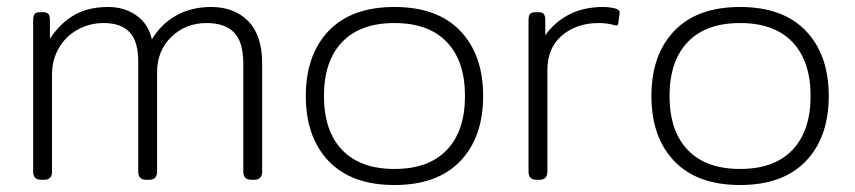

<svg xmlns="http://www.w3.org/2000/svg" viewBox="-20 -515 2449 550"><path d="M75 -23V-457Q75 -469 79 -474.5Q83 -480 94 -480H104Q115 -480 119 -474.5Q123 -469 123 -457V-404Q152 -448 192 -471.5Q232 -495 290 -495Q336 -495 370.5 -471Q405 -447 415 -402Q441 -446 484.5 -470.5Q528 -495 585 -495Q651 -495 691 -454.5Q731 -414 731 -333V-23Q731 0 708 0H700Q677 0 677 -23V-331Q677 -395 650.5 -422Q624 -449 572 -449Q512 -449 471 -409.5Q430 -370 430 -308V-23Q430 0 407 0H399Q376 0 376 -23V-339Q376 -396 351.5 -422.5Q327 -449 277 -449Q237 -449 203 -430.5Q169 -412 149 -378Q129 -344 129 -302V-23Q129 0 106 0H98Q75 0 75 -23Z M856 -240Q856 -358 921.5 -426.5Q987 -495 1110 -495Q1233 -495 1298.5 -426.5Q1364 -358 1364 -240Q1364 -122 1298.5 -53.5Q1233 15 1110 15Q987 15 921.5 -53.5Q856 -122 856 -240ZM1312 -240Q1312 -340 1260 -394.5Q1208 -449 1110 -449Q1012 -449 960 -394.5Q908 -340 908 -240Q908 -140 960 -85.5Q1012 -31 1110 -31Q1208 -31 1260 -85.5Q1312 -140 1312 -240Z M1494 -23V-457Q1494 -469 1498 -474.5Q1502 -480 1513 -480H1523Q1534 -480 1538 -474.5Q1542 -469 1542 -457V-414Q1569 -452 1610.5 -473.5Q1652 -495 1708 -495Q1720 -495 1732 -493Q1744 -491 1749 -488Q1757 -483 1755 -477L1751 -448Q1750 -439 1740 -443Q1720 -449 1695 -449Q1632 -449 1590 -413.5Q1548 -378 1548 -314V-23Q1548 0 1525 0H1517Q1494 0 1494 -23Z M1846 -240Q1846 -358 1911.5 -426.5Q1977 -495 2100 -495Q2223 -495 2288.5 -426.5Q2354 -358 2354 -240Q2354 -122 2288.5 -53.5Q2223 15 2100 15Q1977 15 1911.5 -53.5Q1846 -122 1846 -240ZM2302 -240Q2302 -340 2250 -394.5Q2198 -449 2100 -449Q2002 -449 1950 -394.5Q1898 -340 1898 -240Q1898 -140 1950 -85.5Q2002 -31 2100 -31Q2198 -31 2250 -85.5Q2302 -140 2302 -240Z"/></svg>

Font: Mitr ExtraLight
Style: Regular
Weight: 275
Designer: Thanarat Vachiruckul
Foundry: Cadson Demak Co.,Ltd.
Version: Version 1.001